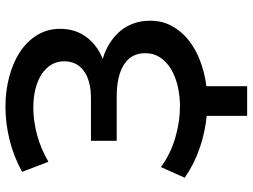

<svg xmlns="http://www.w3.org/2000/svg" viewBox="-129 -623 904 686"><g transform="rotate(-90 323.0 -280.0)"><path d="M69 -157Q116.5 -122.5 173.5 -105.8Q230.5 -89 285.5 -89Q324 -89 358.8 -97.2Q393.5 -105.5 419.5 -121.2Q445.5 -137 460.8 -160Q476 -183 476 -213Q476 -263.5 435 -289.2Q394 -315 322 -315H163V-407H314Q377.5 -407 412.2 -432.2Q447 -457.5 447 -503Q447 -529.5 434 -550Q421 -570.5 398.8 -584.5Q376.5 -598.5 346.2 -605.8Q316 -613 281.5 -613Q235 -613 185 -599.8Q135 -586.5 88 -559L52 -653Q107.5 -683.5 167 -698Q226.5 -712.5 284 -712.5Q340.5 -712.5 391 -699.2Q441.5 -686 479.8 -661Q518 -636 540.5 -599.5Q563 -563 563 -517Q563 -463.5 534.2 -424.2Q505.5 -385 455.5 -365Q487.5 -355.5 512.8 -339.2Q538 -323 555.8 -301.5Q573.5 -280 582.8 -253.2Q592 -226.5 592 -196Q592 -153.5 573.8 -119.2Q555.5 -85 523.8 -59.2Q492 -33.5 449.5 -17.2Q407 -1 358 5.5V151H252V6.5Q194.5 1 137.8 -18.2Q81 -37.5 31 -72Z"/></g></svg>

Font: Argentum Sans
Style: Regular
Weight: 400
Designer: Julieta Ulanovsky, Owen Earl, Chris M. Simpson, Rasmus Andersson, Cristiano Sobral
Foundry: The Argentum Sans Project Authors
Version: Version 3.135; ttfautohint (v1.8.4.7-5d5b-dirty)